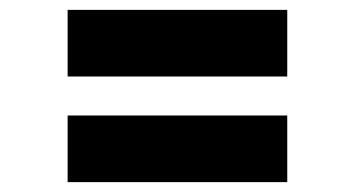

<svg xmlns="http://www.w3.org/2000/svg" viewBox="-20 -468 719 389"><path d="M117 -313V-448H562V-313ZM117 -99V-234H562V-99Z"/></svg>

Font: Lil Grotesk Black
Style: Regular
Weight: 900
Designer: Bastien Sozeau
Foundry: NBR — Bastien Sozeau
Version: Version 3.003; ttfautohint (v1.8.4.7-5d5b);gftools[0.9.33]